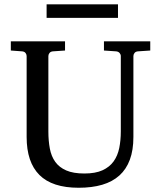

<svg xmlns="http://www.w3.org/2000/svg" viewBox="-20 -865 752 901"><path d="M627 -624Q616.2 -623 611.1 -616.2Q606 -609.4 606 -602.1V-222.2Q606 -160.6 589.4 -115.7Q572.8 -70.8 540.3 -41.5Q507.8 -12.2 459.7 2Q411.6 16.1 349.1 16.1Q225.1 16.1 165 -43.9Q105 -104 105 -222.2V-602.1Q105 -609.4 99.9 -616.2Q94.7 -623 84 -624L30.8 -627.9V-670.9H285.2V-627.9L228 -624Q217.3 -623 212.2 -616.2Q207 -609.4 207 -602.1V-248Q207 -204.1 213.9 -167.7Q220.7 -131.3 239.3 -105.5Q257.8 -79.6 290.8 -65.2Q323.7 -50.8 376 -50.8Q427.7 -50.8 460.9 -65.9Q494.1 -81.1 513.2 -107.7Q532.2 -134.3 539.6 -170.4Q546.9 -206.5 546.9 -248V-602.1Q546.9 -609.4 541.3 -616.2Q535.6 -623 524.9 -624L467.8 -627.9V-670.9H685.1V-627.9ZM198.7 -781.2V-844.7H533.7V-781.2Z"/></svg>

Font: Charis SIL Afr
Style: Regular
Weight: 400
Foundry: SIL International
Version: Version 5.000